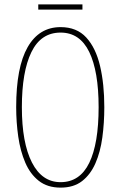

<svg xmlns="http://www.w3.org/2000/svg" viewBox="-20 -848 551 878"><path d="M457 -358Q457 -286 448 -219.5Q439 -153 416.5 -101.5Q394 -50 355.5 -20Q317 10 257 10Q197 10 157.5 -21Q118 -52 95.5 -104.5Q73 -157 63.5 -223Q54 -289 54 -358Q54 -541 106.5 -632.5Q159 -724 257 -724Q331 -724 374.5 -676.5Q418 -629 437.5 -546.5Q457 -464 457 -358ZM80 -358Q80 -195 126 -105Q172 -15 257 -15Q345 -15 388 -103Q431 -191 431 -358Q431 -522 388 -610.5Q345 -699 257 -699Q167 -699 123.5 -609.5Q80 -520 80 -358ZM357 -828V-804H155V-828Z"/></svg>

Font: Noto Sans Telugu ExtraCondensed Thin
Style: Regular
Weight: 100
Width: 2
Designer: Jelle Bosma - Monotype Design Team
Foundry: Monotype Imaging Inc.
Version: Version 2.005; ttfautohint (v1.8.4.7-5d5b)